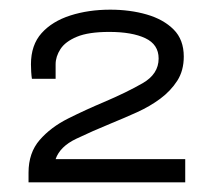

<svg xmlns="http://www.w3.org/2000/svg" viewBox="-20 -817 428 397"><path d="M39 -440V-460Q39 -501 62 -527.5Q85 -554 121 -572Q157 -590 195 -606Q242 -626 275 -645Q308 -664 308 -696Q308 -725 280.5 -738Q253 -751 206 -751Q163 -751 139 -741Q115 -731 105 -715.5Q95 -700 95 -684V-654H46Q45 -660 44.5 -668.5Q44 -677 44 -684Q44 -724 66 -748.5Q88 -773 125.5 -785Q163 -797 208 -797Q249 -797 283.5 -787Q318 -777 339 -756Q360 -735 360 -700Q360 -671 346.5 -650Q333 -629 311.5 -613Q290 -597 263.5 -585Q237 -573 210 -562Q171 -546 137.5 -530Q104 -514 95 -488H363V-440Z"/></svg>

Font: Archivo Expanded ExtraLight
Style: Regular
Weight: 250
Width: 7
Designer: Hector Gatti
Foundry: Omnibus-Type
Version: Version 2.001